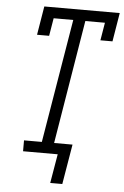

<svg xmlns="http://www.w3.org/2000/svg" viewBox="-59 -777 624 966"><g transform="rotate(5 253.0 -294.0)"><path d="M232 147 257 0H82V-55H172L276 -680H177L162 -590H101L125 -735H506L482 -590H421L436 -680H337L234 -55H327L293 147Z"/></g></svg>

Font: Iosevka Slab Light Oblique
Style: Regular
Weight: 300
Italic angle: -9°
Monospace: yes
Designer: Belleve Invis
Foundry: Belleve Invis
Version: Version 11.1.1; ttfautohint (v1.8.3)